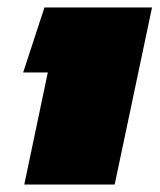

<svg xmlns="http://www.w3.org/2000/svg" viewBox="-20 -494 427 514"><path d="M45 0 108 -300H42L99 -474H387L287 0Z"/></svg>

Font: Kanit Black
Style: Italic
Weight: 900
Italic angle: -12°
Designer: Katatrad Team
Foundry: CadsonDemak
Version: Version 2.000; ttfautohint (v1.8.3)